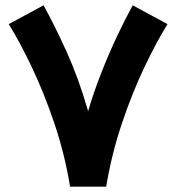

<svg xmlns="http://www.w3.org/2000/svg" viewBox="-20 -697 658 717"><path d="M241.7 0Q221.7 -122.1 183.1 -236.1Q144.5 -350.1 99.1 -445.6Q53.7 -541 12.7 -606.9L142.6 -677.2Q183.6 -603.5 229 -503.2Q274.4 -402.8 309.1 -281.7Q329.6 -352.1 358.2 -424.8Q386.7 -497.6 417.7 -563Q448.7 -628.4 475.6 -677.2L605.5 -606.9Q564.5 -541 519 -445.6Q473.6 -350.1 435.3 -236.3Q397 -122.6 376.5 0Z"/></svg>

Font: Vazirmatn UI FD Black
Style: Regular
Weight: 900
Designer: Saber Rastikerdar
Foundry: Saber Rastikerdar
Version: Version 33.003